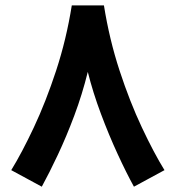

<svg xmlns="http://www.w3.org/2000/svg" viewBox="-20 -663 649 709"><path d="M245.1 -643.1H363.8Q383.8 -517.6 421.6 -402.1Q459.5 -286.6 503.9 -192.4Q548.3 -98.1 587.4 -34.7L474.6 26.4Q446.8 -23.9 414.6 -93.8Q382.3 -163.6 352.8 -242.4Q323.2 -321.3 304.2 -397.5Q283.7 -314.5 254.4 -236.3Q225.1 -158.2 193.6 -91.3Q162.1 -24.4 134.3 26.4L21.5 -34.7Q60.5 -98.1 105 -192.6Q149.4 -287.1 187.3 -402.3Q225.1 -517.6 245.1 -643.1Z"/></svg>

Font: Vazirmatn RD UI FD
Style: Bold
Weight: 700
Designer: Saber Rastikerdar
Foundry: Saber Rastikerdar
Version: Version 33.003